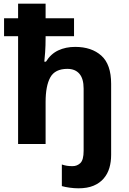

<svg xmlns="http://www.w3.org/2000/svg" viewBox="-20 -780 697 1040"><path d="M78 -681V-760H227V-681H381V-584H227V-575Q227 -533 224.5 -497Q222 -461 220 -446H229Q255 -488 295.5 -507Q336 -526 387 -526Q476 -526 529 -478.5Q582 -431 582 -326V59Q582 97 572.5 129.5Q563 162 541.5 187Q520 212 486.5 226Q453 240 405 240Q382 240 357 236.5Q332 233 315 228V111Q330 116 343 118Q356 120 373 120Q398 120 415.5 103Q433 86 433 37V-300Q433 -354 410 -380.5Q387 -407 345 -407Q278 -407 252.5 -361Q227 -315 227 -227V0H78V-584H2V-681Z"/></svg>

Font: BC Sans
Style: Bold
Weight: 700
Designer: Monotype Design Team
Province of B.C.
Foundry: Monotype Imaging Inc.
Version: Version 2.000;GOOG;noto-source:20170915:90ef993387c0